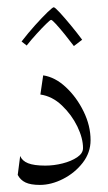

<svg xmlns="http://www.w3.org/2000/svg" viewBox="-20 -507 301 534"><path d="M100.1 -297.4Q133.3 -292.5 163.3 -264.4Q193.4 -236.3 212.6 -196.8Q231.9 -157.2 231.9 -117.2Q231.9 -82.5 210 -54.2Q188 -25.9 155.3 -9.3Q122.6 7.3 90.8 7.3Q65.4 7.3 51 0.5Q36.6 -6.3 29.3 -20.5L36.1 -73.2Q41.5 -59.6 58.1 -53Q74.7 -46.4 106 -46.4Q129.9 -46.4 154.1 -52.5Q178.2 -58.6 194.6 -69.6Q210.9 -80.6 210.9 -95.2Q210.9 -122.6 195.1 -155.3Q179.2 -188 152.3 -213.6Q125.5 -239.3 92.3 -244.1ZM208.5 -396.5 185.5 -378.9Q173.3 -395 159.7 -411.9Q146 -428.7 135.5 -440.2Q125 -451.7 122.1 -451.7Q119.6 -451.7 108.2 -440.4Q96.7 -429.2 81.8 -412.8Q66.9 -396.5 54.2 -380.4L40 -391.6Q58.1 -415 77.6 -436.8Q97.2 -458.5 111.8 -472.7Q126.5 -486.8 129.4 -486.8Q132.8 -486.8 146.5 -471.9Q160.2 -457 177.5 -436Q194.8 -415 208.5 -396.5Z"/></svg>

Font: Lateef ExtraLight
Style: Regular
Weight: 200
Designer: SIL International
Foundry: SIL International
Version: Version 4.200